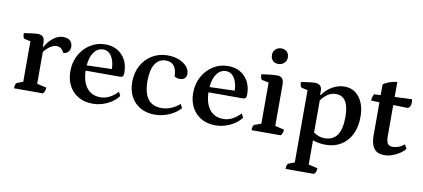

<svg xmlns="http://www.w3.org/2000/svg" viewBox="-79 -959 3306 1501"><g transform="rotate(10 1573.5 -209.0)"><path d="M44 0Q44 -39 60 -45L106 -63V-384L60 -394Q44 -398 44 -438Q90 -445 113 -448Q136 -451 152 -451Q182 -451 195.5 -436.5Q209 -422 209 -387V-359H214Q239 -405 277 -433.5Q315 -462 351 -462Q391 -462 409.5 -444Q428 -426 428 -396Q428 -372 413 -355.5Q398 -339 375 -339Q362 -365 347.5 -374Q333 -383 314 -383Q291 -383 264 -365Q237 -347 216 -319V-66L291 -49Q291 -18 273 0Z M668 12Q603 12 555 -16Q507 -44 480.5 -93.5Q454 -143 454 -208Q454 -280 485.5 -337.5Q517 -395 570 -428.5Q623 -462 688 -462Q771 -462 821.5 -409Q872 -356 872 -270Q872 -247 865 -240Q858 -233 845 -233H571Q573 -147 611.5 -97.5Q650 -48 720 -48Q758 -48 792.5 -66Q827 -84 857 -116L872 -84Q839 -40 783.5 -14Q728 12 668 12ZM678 -420Q635 -420 606.5 -382Q578 -344 572 -275L771 -281Q769 -346 744 -383Q719 -420 678 -420Z M1161 12Q1096 12 1047.5 -15.5Q999 -43 972 -92.5Q945 -142 945 -209Q945 -283 976 -340Q1007 -397 1061 -429.5Q1115 -462 1184 -462Q1233 -462 1272.5 -446.5Q1312 -431 1335.5 -404.5Q1359 -378 1359 -346Q1359 -323 1345 -310Q1331 -297 1305 -297Q1284 -297 1264 -309Q1264 -363 1241.5 -391.5Q1219 -420 1177 -420Q1121 -420 1091 -373Q1061 -326 1061 -238Q1061 -48 1205 -48Q1281 -48 1349 -106L1364 -75Q1331 -36 1275.5 -12Q1220 12 1161 12Z M1643 12Q1578 12 1530 -16Q1482 -44 1455.5 -93.5Q1429 -143 1429 -208Q1429 -280 1460.5 -337.5Q1492 -395 1545 -428.5Q1598 -462 1663 -462Q1746 -462 1796.5 -409Q1847 -356 1847 -270Q1847 -247 1840 -240Q1833 -233 1820 -233H1546Q1548 -147 1586.5 -97.5Q1625 -48 1695 -48Q1733 -48 1767.5 -66Q1802 -84 1832 -116L1847 -84Q1814 -40 1758.5 -14Q1703 12 1643 12ZM1653 -420Q1610 -420 1581.5 -382Q1553 -344 1547 -275L1746 -281Q1744 -346 1719 -383Q1694 -420 1653 -420Z M1929 0Q1929 -40 1945 -45L1996 -63V-390L1945 -400Q1929 -403 1929 -444Q1966 -449 1995 -452.5Q2024 -456 2054 -456Q2106 -456 2106 -395V-65L2178 -48Q2178 -18 2160 0ZM2046 -546Q2016 -546 2000 -563Q1984 -580 1984 -608Q1984 -635 2003 -652.5Q2022 -670 2046 -670Q2077 -670 2093.5 -653Q2110 -636 2110 -608Q2110 -581 2090.5 -563.5Q2071 -546 2046 -546Z M2244 252Q2244 213 2260 207L2306 190V-384L2260 -394Q2244 -398 2244 -438Q2289 -445 2312.5 -448Q2336 -451 2351 -451Q2409 -451 2409 -398V-366H2416Q2446 -410 2492 -436Q2538 -462 2587 -462Q2661 -462 2705.5 -404Q2750 -346 2750 -249Q2750 -170 2721.5 -111.5Q2693 -53 2640.5 -20.5Q2588 12 2518 12Q2466 12 2416 -5V187L2488 204Q2488 235 2469 252ZM2500 -37Q2568 -37 2601 -84Q2634 -131 2634 -228Q2634 -393 2532 -393Q2494 -393 2465.5 -373Q2437 -353 2414 -322V-66Q2438 -51 2457.5 -44Q2477 -37 2500 -37Z M2983 12Q2928 12 2902 -22.5Q2876 -57 2876 -122V-388L2810 -390Q2810 -407 2814.5 -422Q2819 -437 2826 -443L2876 -445V-530Q2894 -544 2925.5 -555.5Q2957 -567 2986 -569V-450L3122 -456Q3126 -446 3126 -434Q3126 -414 3119.5 -400Q3113 -386 3100 -383L2986 -386V-138Q2986 -99 2997.5 -81Q3009 -63 3039 -63Q3060 -63 3083.5 -71.5Q3107 -80 3130 -99L3147 -66Q3135 -49 3109.5 -31Q3084 -13 3051 -0.5Q3018 12 2983 12Z"/></g></svg>

Font: Petrona SemiBold
Style: Regular
Weight: 600
Designer: Ringo R. Seeber
Foundry: Ringo R. Seeber
Version: Version 2.001; ttfautohint (v1.8.3)